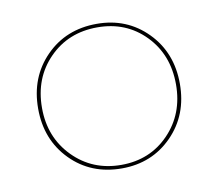

<svg xmlns="http://www.w3.org/2000/svg" viewBox="-55 -473 612 539"><g transform="rotate(-10 251.0 -203.0)"><path d="M252 3Q164 3 106.5 -55.5Q49 -114 49 -203Q49 -292 106.5 -350.5Q164 -409 252 -409Q338 -409 395.5 -350.5Q453 -292 453 -203Q453 -114 395.5 -55.5Q338 3 252 3ZM442 -203Q442 -288 388 -343.5Q334 -399 252 -399Q169 -399 114.5 -343.5Q60 -288 60 -203Q60 -119 115 -63Q170 -7 252 -7Q334 -7 388 -63Q442 -119 442 -203Z"/></g></svg>

Font: EauTest Hairline
Style: Regular
Weight: 250
Designer: Christian Thalmann (Catharsis Fonts)
Version: Version 0.001;PS 000.001;hotconv 1.0.88;makeotf.lib2.5.64775